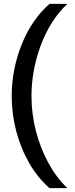

<svg xmlns="http://www.w3.org/2000/svg" viewBox="-20 -813 389 1000"><path d="M238 167Q177 114 132.5 37Q88 -40 64.5 -130Q41 -220 41 -313Q41 -383 54.5 -451.5Q68 -520 93.5 -583Q119 -646 155.5 -699.5Q192 -753 238 -793H331Q286 -751 251.5 -696.5Q217 -642 193 -578.5Q169 -515 156.5 -447.5Q144 -380 144 -313Q144 -219 167.5 -129Q191 -39 233 37.5Q275 114 331 167Z"/></svg>

Font: Mona Sans SemiExpanded Medium
Style: Regular
Weight: 500
Width: 6
Designer: Deni Anggara
Foundry: GitHub
Version: Version 2.000